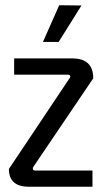

<svg xmlns="http://www.w3.org/2000/svg" viewBox="-20 -713 399 733"><path d="M144 -553 206 -693 291 -692 204 -553ZM333 -62V0H91Q14 0 14 -68L246 -415Q250 -420 247.5 -424Q245 -428 240 -428H34V-490H256Q336 -490 336 -414L108 -77Q104 -71 106 -66.5Q108 -62 113 -62Z"/></svg>

Font: Gemunu Libre
Style: Regular
Weight: 400
Designer: Puspanada Ekanayake, Sola Matas, Pathum Egodawatta, Kosala Senevirathne
Foundry: mooniak
Version: Version 1.100